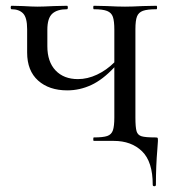

<svg xmlns="http://www.w3.org/2000/svg" viewBox="-20 -488 593 665"><path d="M527 0Q527 7 525 29Q520 87 520 152Q520 157 514.5 157Q509 157 509 152Q509 72 472 36Q435 0 374 0H305Q303 0 303 -6Q303 -12 305 -12Q337 -12 351.5 -17Q366 -22 371 -36.5Q376 -51 376 -81V-255Q336 -212 296 -193.5Q256 -175 213 -175Q150 -175 112 -209Q74 -243 74 -306V-387Q74 -427 60 -441.5Q46 -456 20 -456Q17 -456 17 -462Q17 -468 20 -468L59 -467Q93 -465 110 -465Q128 -465 168 -467L212 -468Q215 -468 215 -462Q215 -456 212 -456Q178 -456 161 -440.5Q144 -425 144 -385V-328Q144 -274 172.5 -244Q201 -214 250 -214Q283 -214 316 -229.5Q349 -245 376 -272V-385Q376 -415 371 -429.5Q366 -444 351 -450Q336 -456 305 -456Q303 -456 303 -462Q303 -468 305 -468L350 -467Q388 -465 413 -465Q437 -465 475 -467L522 -468Q524 -468 524 -462Q524 -456 522 -456Q490 -456 475 -450.5Q460 -445 454.5 -431Q449 -417 449 -387V-81Q449 -47 453 -33.5Q457 -20 470.5 -16Q484 -12 517 -12Q525 -12 526 -10.5Q527 -9 527 0Z"/></svg>

Font: Cormorant SC Medium
Style: Regular
Weight: 500
Designer: Christian Thalmann (Catharsis Fonts)
Version: Version 3.000